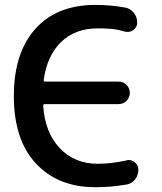

<svg xmlns="http://www.w3.org/2000/svg" viewBox="-20 -784 669 792"><path d="M501 -122.1Q505.9 -124 510.7 -124Q524.4 -124 535.2 -115.2Q550.8 -103.5 550.8 -84Q550.8 -69.3 544.4 -55.7Q538.1 -42 526.4 -33.2Q514.6 -24.4 500 -22.5Q436.5 -11.7 373 -11.7Q219.7 -11.7 128.4 -109.4Q37.1 -207 37.1 -387.7Q37.1 -565.4 125.5 -664.6Q213.9 -763.7 373 -763.7Q436.5 -763.7 496.1 -752.9Q517.6 -749 531.7 -731.4Q545.9 -713.9 545.9 -691.4Q545.9 -671.9 530.3 -660.2Q519.5 -652.3 506.8 -652.3Q502 -652.3 496.1 -653.3Q475.6 -659.2 460.9 -662.1Q431.6 -667 382.8 -667Q290 -667 230.5 -609.4Q173.8 -552.7 160.2 -454.1Q159.2 -447.3 166 -447.3H468.8Q488.3 -447.3 502 -433.6Q515.6 -419.9 515.6 -400.9Q515.6 -381.8 502 -368.2Q488.3 -354.5 468.8 -354.5H164.1Q157.2 -354.5 158.2 -346.7Q166 -237.3 225.6 -173.8Q287.1 -108.4 382.8 -108.4Q438.5 -108.4 501 -122.1Z"/></svg>

Font: Gen Jyuu Gothic P Medium
Style: Regular
Weight: 500
Designer: [Source Han Sans]
Ryoko NISHIZUKA  (kana & ideographs); Paul D. Hunt (Latin, Greek & Cyrillic); Wenlong ZHANG  (bopomofo
Version: Version 1.002.20150607